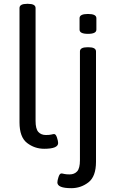

<svg xmlns="http://www.w3.org/2000/svg" viewBox="-20 -772 613 1004"><path d="M82 -132V-730Q82 -752 122 -752H126Q166 -752 166 -730V-140Q166 -98 180.5 -82Q195 -66 220 -66Q239 -66 248.5 -68.5Q258 -71 263 -71Q272 -71 278 -52.5Q284 -34 284 -24Q284 6 211 6Q161 6 121.5 -24.5Q82 -55 82 -132ZM280 182Q280 172 286 153.5Q292 135 301 135Q306 135 315.5 137.5Q325 140 344 140Q369 140 383.5 124Q398 108 398 66V-503Q398 -525 438 -525H442Q482 -525 482 -503V74Q482 151 442.5 181.5Q403 212 353 212Q280 212 280 182ZM396 -617V-677Q396 -699 440 -699Q484 -699 484 -677V-617Q484 -595 440 -595Q396 -595 396 -617Z"/></svg>

Font: Asap-Regular
Style: Regular
Weight: 400
Designer: Pablo Cosgaya
Foundry: Omnibus-Type
Version: Version 2.000; ttfautohint (v1.8)